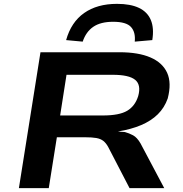

<svg xmlns="http://www.w3.org/2000/svg" viewBox="-20 -976 948 996"><path d="M78 0 190 -705H600Q698 -705 760.5 -678Q823 -651 847 -598.5Q871 -546 850 -465Q833 -417 798.5 -383Q764 -349 712 -327Q660 -305 592 -294L600 -293L628 -291Q650 -285 670.5 -274Q691 -263 709 -232L832 0H652L541 -214Q530 -234 516 -245Q502 -256 480 -260Q458 -264 420 -264H275L233 0ZM292 -377H514Q599 -377 640 -401.5Q681 -426 697 -478Q713 -536 681 -562Q649 -588 565 -588H325ZM409 -760 323 -768Q349 -861 416.5 -908.5Q484 -956 587 -956Q657 -956 701 -935Q745 -914 762.5 -872Q780 -830 770 -768L679 -760Q684 -809 659.5 -836Q635 -863 567 -863Q502 -863 464 -837Q426 -811 409 -760Z"/></svg>

Font: Nunito Sans 7pt Expanded
Style: Bold Italic
Weight: 700
Width: 7
Italic angle: -9°
Designer: Vernon Adams
Foundry: Vernon Adams
Version: Version 3.101;gftools[0.9.27]